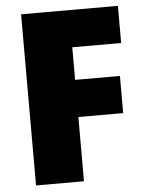

<svg xmlns="http://www.w3.org/2000/svg" viewBox="-52 -756 606 798"><g transform="rotate(-5 251.0 -357.0)"><path d="M266 0H66V-714H470V-559H266V-423H453V-268H266Z"/></g></svg>

Font: Noto Sans Display Black
Style: Regular
Weight: 900
Designer: Monotype Design Team
Foundry: Monotype Imaging Inc.
Version: Version 2.003